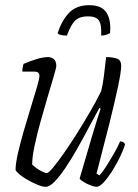

<svg xmlns="http://www.w3.org/2000/svg" viewBox="-20 -720 532 740"><path d="M156 0Q144 0 125.5 -7.5Q107 -15 87.5 -26Q68 -37 55 -48Q42 -59 40 -65Q40 -90 49.5 -131Q59 -172 72.5 -218.5Q86 -265 99.5 -308.5Q113 -352 122.5 -384.5Q132 -417 132 -428Q132 -444 113 -444H66Q66 -450 67.5 -459.5Q69 -469 71 -474Q100 -486 123.5 -493Q147 -500 166 -500Q178 -500 187.5 -492Q197 -484 197 -466Q197 -459 187.5 -427Q178 -395 164.5 -349.5Q151 -304 137 -254Q123 -204 113.5 -159.5Q104 -115 104 -86Q118 -72 135.5 -62.5Q153 -53 160 -53Q167 -53 184.5 -74Q202 -95 226.5 -130Q251 -165 277.5 -207Q304 -249 328.5 -291.5Q353 -334 370 -369Q376 -392 380.5 -427.5Q385 -463 389 -500Q410 -500 428.5 -495Q447 -490 447 -466Q447 -443 434 -382Q421 -321 399.5 -235.5Q378 -150 352 -51L363 -44Q372 -52 386.5 -74.5Q401 -97 417 -124.5Q433 -152 443 -175Q457 -175 462 -164Q456 -143 442.5 -115Q429 -87 412.5 -61Q396 -35 380 -17.5Q364 0 352 0Q344 0 329.5 -5.5Q315 -11 302.5 -18.5Q290 -26 287 -32L335 -196Q347 -237 356.5 -266.5Q366 -296 368 -301L363 -304Q344 -270 322.5 -229Q301 -188 278 -147.5Q255 -107 232.5 -73.5Q210 -40 190.5 -20Q171 0 156 0ZM238 -583Q209 -583 202 -592Q218 -641 246 -670.5Q274 -700 324 -700Q373 -700 391 -670.5Q409 -641 404 -592Q398 -589 389.5 -586Q381 -583 370 -583Q372 -627 360.5 -642Q349 -657 319 -657Q288 -657 271 -642Q254 -627 238 -583Z"/></svg>

Font: Texturina 72pt 72pt Thin
Style: Italic
Weight: 100
Italic angle: -11°
Designer: Guillermo Torres Carreño
Foundry: Omnibus-Type
Version: Version 1.002; ttfautohint (v1.8.3)